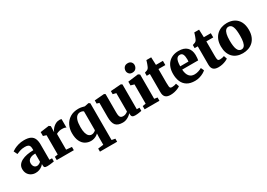

<svg xmlns="http://www.w3.org/2000/svg" viewBox="12 -1905 4508 3237"><g transform="rotate(-30 2266.0 -287.0)"><path d="M189 11Q143.5 11 105.2 -9Q67 -29 44.2 -66.8Q21.5 -104.5 21.5 -158.5Q21.5 -204 45.8 -238.2Q70 -272.5 113.8 -295.2Q157.5 -318 216.2 -329.5Q275 -341 343.5 -341.5V-363Q343.5 -397 336 -418.5Q328.5 -440 307.5 -450.5Q286.5 -461 245.5 -461Q188.5 -461 146 -445.8Q103.5 -430.5 79.5 -419.5L45.5 -489.5Q59 -500.5 93.5 -518.8Q128 -537 178.5 -551.8Q229 -566.5 289.5 -566.5Q368 -566.5 413.5 -543.8Q459 -521 478.5 -475.8Q498 -430.5 498 -362.5V-66L548.5 -65.5V-4.5Q537 -2 513.8 1.5Q490.5 5 463.8 7.8Q437 10.5 415.5 10.5Q377 10.5 364.5 -0.5Q352 -11.5 352 -43V-67Q339.5 -50.5 316.8 -32.2Q294 -14 261.8 -1.5Q229.5 11 189 11ZM267 -80Q285 -80 306.8 -90.5Q328.5 -101 343.5 -116V-276.5Q289 -276.5 255.8 -262Q222.5 -247.5 207.8 -224.8Q193 -202 193 -175Q193 -145 202.2 -124Q211.5 -103 228 -91.5Q244.5 -80 267 -80Z M602 0V-63.5L663 -72.5V-449L603.5 -467.5V-543.5L770 -566.5H773.5L802 -545.5V-521.5L799 -434H802.5Q806.5 -449.5 821 -471.2Q835.5 -493 858.8 -514.5Q882 -536 912.2 -550Q942.5 -564 978.5 -564Q992 -564 1002.2 -561.8Q1012.5 -559.5 1018 -557V-391.5Q1006.5 -400.5 987.5 -405.2Q968.5 -410 936.5 -410Q910.5 -410 889 -405Q867.5 -400 851.8 -393Q836 -386 826.5 -379.5V-73L935 -63.5V0Z M1304 241.5V182L1410.5 169V23L1413.5 -50Q1397 -32.5 1374 -18.8Q1351 -5 1323.8 3Q1296.5 11 1266.5 11Q1208 11 1158.8 -17.5Q1109.5 -46 1080 -106.8Q1050.5 -167.5 1050.5 -264.5Q1050.5 -346.5 1084.2 -415.2Q1118 -484 1184.8 -525.8Q1251.5 -567.5 1349.5 -567.5Q1381.5 -567.5 1414.2 -560.2Q1447 -553 1465.5 -547.5L1540.5 -563H1547L1571.5 -546V169.5L1638.5 182V241.5ZM1329 -77Q1347 -77 1362.8 -82.8Q1378.5 -88.5 1391 -97Q1403.5 -105.5 1410.5 -114V-480Q1404.5 -488.5 1386 -495.2Q1367.5 -502 1345 -502Q1312 -502 1285 -481.2Q1258 -460.5 1242 -412.2Q1226 -364 1225.5 -281Q1225 -209.5 1238.5 -164.2Q1252 -119 1275.5 -98Q1299 -77 1329 -77Z M2123.5 10Q2087 10 2071 -5.5Q2055 -21 2055 -50.5V-73.5Q2040 -53 2013.2 -33.5Q1986.5 -14 1953.8 -1.5Q1921 11 1886.5 11Q1789.5 11 1748.5 -37.2Q1707.5 -85.5 1707.5 -198V-475L1660.5 -488.5V-550.5L1847.5 -565.5H1849L1871.5 -551V-194.5Q1871.5 -151.5 1878.2 -126.5Q1885 -101.5 1900.8 -90.8Q1916.5 -80 1943.5 -80Q1967 -80 1985 -86.2Q2003 -92.5 2016 -101.2Q2029 -110 2036.5 -117.5V-475L1974 -490.5V-550.5L2171.5 -565.5H2175.5L2199.5 -551V-67.5L2252 -67V-5Q2233.5 -1.5 2199.8 4.2Q2166 10 2123.5 10Z M2313 0V-64L2375.5 -73.5V-449L2308 -468.5V-541L2508 -566.5H2510.5L2541 -545.5V-73L2601.5 -64V0ZM2444 -637.5Q2402.5 -637.5 2380.5 -663.5Q2358.5 -689.5 2358.5 -720.5Q2358.5 -760.5 2382.5 -788.5Q2406.5 -816.5 2453.5 -816.5H2454.5Q2496.5 -816.5 2518.5 -791.5Q2540.5 -766.5 2540.5 -735.5Q2540.5 -696 2516.2 -666.8Q2492 -637.5 2445 -637.5Z M2816 9Q2750 9 2718.8 -21.5Q2687.5 -52 2687.5 -115.5V-471.5H2626.5V-532Q2639 -537 2651.2 -540.8Q2663.5 -544.5 2673.8 -548.5Q2684 -552.5 2691 -559Q2698.5 -566 2703.5 -573Q2708.5 -580 2713 -589.2Q2717.5 -598.5 2722 -610.5Q2727.5 -623.5 2733 -638.8Q2738.5 -654 2743.8 -671Q2749 -688 2753.5 -704H2847L2853 -553.5H2988.5V-471.5H2854.5V-204Q2854.5 -153 2858.2 -129.2Q2862 -105.5 2872.8 -99.2Q2883.5 -93 2904.5 -93Q2926.5 -93 2949 -98Q2971.5 -103 2987 -109L3008.5 -48Q2990.5 -34 2960.5 -21Q2930.5 -8 2893.2 0.5Q2856 9 2816 9Z M3293.5 11Q3198.5 11 3139.5 -25.8Q3080.5 -62.5 3053.2 -127.2Q3026 -192 3026 -276.5Q3026 -345.5 3045.5 -399.8Q3065 -454 3101 -491.2Q3137 -528.5 3187.2 -548Q3237.5 -567.5 3299 -567.5Q3405 -567.5 3459.5 -514.2Q3514 -461 3516 -365.5Q3516 -331.5 3513.8 -306.5Q3511.5 -281.5 3507.5 -263H3196Q3198.5 -220 3209 -187.2Q3219.5 -154.5 3237.5 -132.5Q3255.5 -110.5 3281 -99.2Q3306.5 -88 3339.5 -88Q3379 -88 3419 -101.5Q3459 -115 3481.5 -129L3509 -70Q3494 -53.5 3461 -34.8Q3428 -16 3384.5 -2.5Q3341 11 3293.5 11ZM3195 -327.5 3356 -328Q3356.5 -339 3357.2 -349.5Q3358 -360 3358 -370.5Q3358 -430.5 3342 -465.2Q3326 -500 3284.5 -500Q3265.5 -500 3249.8 -492.5Q3234 -485 3222 -466.5Q3210 -448 3203 -414.2Q3196 -380.5 3195 -327.5Z M3748.5 9Q3682.5 9 3651.2 -21.5Q3620 -52 3620 -115.5V-471.5H3559V-532Q3571.5 -537 3583.8 -540.8Q3596 -544.5 3606.2 -548.5Q3616.5 -552.5 3623.5 -559Q3631 -566 3636 -573Q3641 -580 3645.5 -589.2Q3650 -598.5 3654.5 -610.5Q3660 -623.5 3665.5 -638.8Q3671 -654 3676.2 -671Q3681.5 -688 3686 -704H3779.5L3785.5 -553.5H3921V-471.5H3787V-204Q3787 -153 3790.8 -129.2Q3794.5 -105.5 3805.2 -99.2Q3816 -93 3837 -93Q3859 -93 3881.5 -98Q3904 -103 3919.5 -109L3941 -48Q3923 -34 3893 -21Q3863 -8 3825.8 0.5Q3788.5 9 3748.5 9Z M3956 -273.5Q3956 -348.5 3978.8 -403.8Q4001.5 -459 4041 -495.5Q4080.5 -532 4131 -549.8Q4181.5 -567.5 4238 -567.5Q4321 -567.5 4381 -534Q4441 -500.5 4473.5 -437.2Q4506 -374 4506 -283Q4506 -206 4483.2 -150.5Q4460.5 -95 4421.2 -59.2Q4382 -23.5 4331 -6.2Q4280 11 4223.5 11Q4162 11 4112.5 -7.8Q4063 -26.5 4028.2 -63Q3993.5 -99.5 3974.8 -152.5Q3956 -205.5 3956 -273.5ZM4233.5 -56.5Q4265.5 -56.5 4286.2 -79Q4307 -101.5 4317.5 -149Q4328 -196.5 4328 -270.5Q4328 -327 4323 -370Q4318 -413 4306.5 -441.8Q4295 -470.5 4276.5 -485.2Q4258 -500 4231.5 -500Q4200 -500 4178.2 -477.5Q4156.5 -455 4145.2 -407.8Q4134 -360.5 4134 -286Q4134 -229 4139.8 -186Q4145.5 -143 4157.5 -114.5Q4169.5 -86 4188.2 -71.2Q4207 -56.5 4233.5 -56.5Z"/></g></svg>

Font: Merriweather 24pt Black
Style: Regular
Weight: 900
Designer: Eben Sorkin
Foundry: Eben Sorkin
Version: Version 2.100